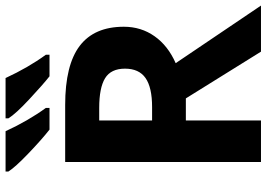

<svg xmlns="http://www.w3.org/2000/svg" viewBox="-156 -816 971 700"><g transform="rotate(-90 330.0 -465.5)"><path d="M241.2 -273.9V0H89.8V-713.9H297.9Q443.4 -713.9 513.2 -660.9Q583 -607.9 583 -500Q583 -437 548.3 -387.9Q513.7 -338.9 450.2 -311L660.2 0H492.2L321.8 -273.9ZM241.2 -397H290Q361.8 -397 396 -420.9Q430.2 -444.8 430.2 -495.8Q430.2 -546.9 395.3 -568.4Q360.4 -589.8 287.1 -589.8H241.2ZM287.1 -771H208Q172.4 -798.8 121.3 -847.7Q70.3 -896.5 55.2 -920.9V-931.2H202.1Q240.2 -848.6 287.1 -784.2ZM481 -771H402.3Q372.1 -794.9 318.8 -844.5Q265.6 -894 249 -920.9V-931.2H396Q434.1 -848.6 481 -784.2Z"/></g></svg>

Font: NotoSans-Bold
Style: Bold
Weight: 700
Designer: Monotype Design team
Foundry: Monotype Imaging Inc.
Version: Version 1.04